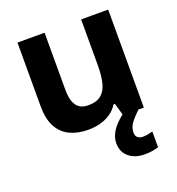

<svg xmlns="http://www.w3.org/2000/svg" viewBox="-139 -659 929 1006"><g transform="rotate(-20 325.0 -156.5)"><path d="M576.3 -546.4V0H460.4L440.7 -69.8H432.4Q415.4 -41.8 388.7 -24.1Q362 -6.4 330.3 1.8Q298.6 10 264.2 10Q206.3 10 162.5 -10.8Q118.7 -31.6 94.6 -75.8Q70.5 -120.1 70.5 -189.9V-546.4H221.7V-227.6Q221.7 -169.7 242.4 -140.1Q263.2 -110.6 308.4 -110.6Q353.7 -110.6 379.4 -131.3Q405 -151.9 415.2 -192.1Q425.5 -232.2 425.5 -289.9V-546.4ZM480.3 104.4Q480.3 124 491.4 133Q502.5 142.1 521.1 142.1Q535.6 142.1 550.8 139Q565.9 135.9 575.2 133V220.8Q559.9 225.4 541.7 228.8Q523.4 232.2 499.1 232.2Q443.7 232.2 410.2 203.8Q376.6 175.5 376.6 126.6Q376.6 101.3 388.4 76.4Q400.1 51.5 423.8 27.1Q447.4 2.7 482 -21.1L546.5 0Q512.5 32 496.4 55.1Q480.3 78.3 480.3 104.4Z"/></g></svg>

Font: Noto Sans Khmer
Style: Regular
Weight: 400
Designer: Danh Hong and the Monotype Design Team
Foundry: Monotype Imaging Inc.
Version: Version 2.003